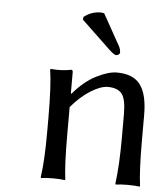

<svg xmlns="http://www.w3.org/2000/svg" viewBox="-50 -715 635 761"><g transform="rotate(5 267.5 -334.0)"><path d="M374 -379.9Q345.7 -379.9 306.2 -355.2Q266.6 -330.6 230 -287.1V-180.2Q230 -57.1 237.8 0L235.8 2.9Q217.8 0 189 0Q160.2 0 142.1 2.9L140.1 0Q149.9 -67.9 149.9 -180.2V-233.9Q149.9 -366.7 140.1 -428.2L142.1 -431.2Q187.5 -427.2 224.1 -435.1Q230 -435.1 230 -424.8V-342.8L231.9 -339.8Q275.4 -391.1 323 -415.5Q370.6 -439.9 404.8 -439.9Q470.2 -439.9 498.5 -401.4Q526.9 -362.8 526.9 -282.2V-180.2Q526.9 -60.5 535.2 0L533.2 2.9Q514.6 0 485.8 0Q457 0 439 2.9L437 0Q446.8 -77.6 446.8 -180.2V-277.8Q446.8 -336.9 430.2 -358.4Q413.6 -379.9 374 -379.9ZM334 -669.4 404.3 -543.5Q410.2 -531.7 410.2 -519Q410.2 -515.1 405.5 -511.7Q400.9 -508.3 395 -508.3Q387.7 -508.3 366.2 -528.3L252 -637.2L253.9 -648.4Q284.7 -671.4 318.8 -671.4Q326.2 -671.4 334 -669.4Z"/></g></svg>

Font: Linear Smooth
Style: Regular
Weight: 400
Designer: Philipp H. Poll, Flanker
Foundry: Philipp H. Poll, reworked by Flanker
Version: Version 1.061 | FøM Fix